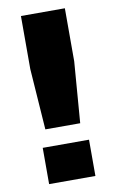

<svg xmlns="http://www.w3.org/2000/svg" viewBox="-82 -748 474 792"><g transform="rotate(-10 155.0 -351.5)"><path d="M64 -481V-703.1H248V-481L228 -225.1H82ZM252 0H58.1V-151.9H252Z"/></g></svg>

Font: LT Superior Black
Style: Regular
Weight: 900
Designer: Daniel Lyons
Foundry: LyonsType
Version: Version 2.005